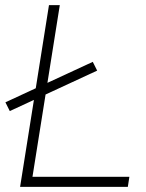

<svg xmlns="http://www.w3.org/2000/svg" viewBox="-20 -725 567 745"><path d="M58 0 170 -705H212L106 -39H482L476 0ZM18 -294 1 -328 340 -485 357 -451Z"/></svg>

Font: Nunito Sans 12pt ExtraLight 12pt ExtraLight
Style: Italic
Weight: 250
Italic angle: -9°
Version: Version 3.101;gftools[0.9.27]